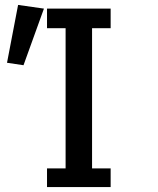

<svg xmlns="http://www.w3.org/2000/svg" viewBox="-20 -760 640 780"><path d="M171 -76H246.5V-645.5H171V-725H429.5V-645.5H354V-76H429.5V0H171ZM158.5 -725 75.5 -495 8.5 -505 53.5 -740Z"/></svg>

Font: JuliaMono Medium
Style: Regular
Weight: 500
Monospace: yes
Designer: cormullion
Foundry: corm
Version: Version 0.054; ttfautohint (v1.8.4)